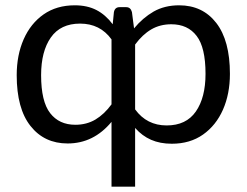

<svg xmlns="http://www.w3.org/2000/svg" viewBox="-20 -533 930 724"><path d="M489.5 171H400.5V-73.5Q333 8 235 8Q147 8 95 -58Q43 -123.5 43 -249.5Q43 -325 69.2 -384.8Q95.5 -444.5 144.5 -478.8Q193.5 -513 262 -513Q309 -513 343.5 -495.2Q378 -477.5 405 -441.5L409.5 -487Q413 -506 431 -506H456Q472.5 -506 477.5 -487.5L485.5 -426Q518 -465.5 559.5 -489.5Q601 -513 655.5 -513Q744 -513 795.5 -446.5Q847 -380 847 -254.5Q847 -179 820.8 -119.5Q794.5 -60 745.5 -25.5Q696.5 9 628 9Q583.5 9 549.8 -5.8Q516 -20.5 489.5 -50.5ZM264 -62.5Q306.5 -62.5 339.8 -82.2Q373 -102 400.5 -139.5V-384.5Q357.5 -444 282 -444Q208.5 -444 171.8 -391.8Q135 -339.5 135 -249.5Q135 -150.5 169 -106.5Q203 -62.5 264 -62.5ZM608.5 -60Q682 -60 718.5 -112.5Q755 -165 755 -254.5Q755 -354 721.5 -397.5Q688 -441.5 626 -441.5Q583.5 -441.5 550.2 -422Q517 -402.5 489.5 -365V-120.5Q533.5 -60 608.5 -60Z"/></svg>

Font: Verano Sans
Style: Regular
Weight: 400
Designer: Lukasz Dziedzic with Adam Twardoch and Botio Nikoltchev
Foundry: tyPoland Lukasz Dziedzic
Version: Version 3.001;December 28, 2019;FontCreator 12.0.0.2547 64-b